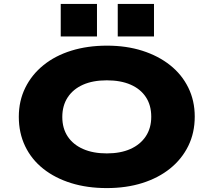

<svg xmlns="http://www.w3.org/2000/svg" viewBox="-20 -949 1090 980"><path d="M525 11Q425 11 343 -14.5Q261 -40 201 -87.5Q141 -135 108.5 -202.5Q76 -270 76 -353Q76 -434 109 -501Q142 -568 202 -616.5Q262 -665 344.5 -690.5Q427 -716 526 -716Q625 -716 706.5 -690Q788 -664 848 -616.5Q908 -569 941 -502Q974 -435 974 -354Q974 -271 941 -204Q908 -137 848.5 -89Q789 -41 707 -15Q625 11 525 11ZM525 -166Q595 -166 645.5 -188.5Q696 -211 724 -253Q752 -295 752 -353Q752 -412 724.5 -453.5Q697 -495 646.5 -517Q596 -539 525 -539Q454 -539 403.5 -516.5Q353 -494 325.5 -452Q298 -410 298 -352Q298 -294 325.5 -252.5Q353 -211 404 -188.5Q455 -166 525 -166ZM581 -763V-929H766V-763ZM290 -763V-929H475V-763Z"/></svg>

Font: Nunito Sans 7pt Expanded Black
Style: Regular
Weight: 900
Width: 7
Designer: Vernon Adams
Foundry: Vernon Adams
Version: Version 3.101;gftools[0.9.27]